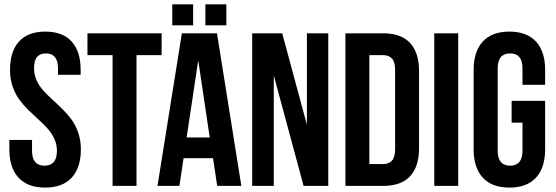

<svg xmlns="http://www.w3.org/2000/svg" viewBox="-20 -853 2552 881"><path d="M25.9 -532.2Q25.9 -616.7 67.1 -662.4Q108.4 -708 188 -708Q267.6 -708 308.8 -662.4Q350.1 -616.7 350.1 -532.2V-509.8H246.1V-539.1Q246.1 -607.9 190.9 -607.9Q163.6 -607.9 149.9 -591.6Q136.2 -575.2 136.2 -539.1Q136.2 -509.8 148.2 -483.9Q160.2 -458 179 -437.3Q197.8 -416.5 220.7 -395.8Q243.7 -375 266.6 -352.3Q289.6 -329.6 308.3 -304.2Q327.1 -278.8 339.1 -243.7Q351.1 -208.5 351.1 -168Q351.1 -83.5 309.1 -37.8Q267.1 7.8 187 7.8Q106.9 7.8 64.9 -37.8Q22.9 -83.5 22.9 -168V-210.9H127V-161.1Q127 -92.8 184.1 -92.8Q241.2 -92.8 241.2 -161.1Q241.2 -190.4 229.2 -216.3Q217.3 -242.2 198.5 -262.9Q179.7 -283.7 156.7 -304.4Q133.8 -325.2 110.6 -347.9Q87.4 -370.6 68.6 -396Q49.8 -421.4 37.8 -456.5Q25.9 -491.7 25.9 -532.2Z M381.3 -600.1V-700.2H721.7V-600.1H606.4V0H496.6V-600.1Z M975.6 -700.2 1087.4 0H976.6L957.5 -127H822.3L803.2 0H702.6L814.5 -700.2ZM889.6 -576.2 836.4 -222.2H942.4ZM770.5 -833H866.2V-736.8H770.5ZM922.4 -833H1018.6V-736.8H922.4Z M1373 0 1236.3 -506.8V0H1137.2V-700.2H1274.9L1388.2 -280.8V-700.2H1486.3V0Z M1564.9 0V-700.2H1738.8Q1820.3 -700.2 1861.6 -655.8Q1902.8 -611.3 1902.8 -526.9V-172.9Q1902.8 -88.4 1861.6 -44.2Q1820.3 0 1738.8 0ZM1736.8 -600.1H1674.8V-100.1H1736.8Q1764.2 -100.1 1778.6 -116Q1793 -131.8 1793 -168V-532.2Q1793 -568.4 1778.6 -584.2Q1764.2 -600.1 1736.8 -600.1Z M1972.7 0V-700.2H2082.5V0Z M2327.6 -290V-390.1H2481.4V-168Q2481.4 -83.5 2439.5 -37.8Q2397.5 7.8 2317.4 7.8Q2237.3 7.8 2195.3 -37.8Q2153.3 -83.5 2153.3 -168V-532.2Q2153.3 -616.7 2195.3 -662.4Q2237.3 -708 2317.4 -708Q2397.5 -708 2439.5 -662.4Q2481.4 -616.7 2481.4 -532.2V-463.9H2377.4V-539.1Q2377.4 -607.9 2320.8 -607.9Q2263.7 -607.9 2263.7 -539.1V-161.1Q2263.7 -92.8 2320.8 -92.8Q2377.4 -92.8 2377.4 -161.1V-290Z"/></svg>

Font: Bebas Neue Bold
Style: Regular
Weight: 700
Designer: Ryoichi Tsunekawa
Foundry: Ryoichi Tsunekawa
Version: Version 1.300